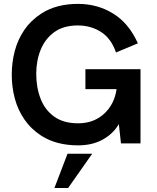

<svg xmlns="http://www.w3.org/2000/svg" viewBox="-20 -738 807 988"><path d="M382.5 10Q270.5 10 193.5 -39Q140 -73.5 106 -122.8Q72 -172 56.2 -231Q40.5 -290 40.5 -353.5Q40.5 -417.5 56.2 -476.5Q72 -535.5 105.5 -584.5Q139 -633.5 193 -668.5Q269.5 -718 381.5 -718Q481.5 -718 562.5 -668Q643.5 -618 689.5 -515L577 -468Q551.5 -541 499.2 -574Q447 -607 380.5 -607Q307 -607 259.8 -573Q212.5 -539 189.5 -482.5Q166.5 -426 166.5 -358.5Q166.5 -288 188.8 -230.2Q211 -172.5 258.8 -138Q306.5 -103.5 382.5 -103.5Q461.5 -103.5 515 -152Q568.5 -200.5 580 -279.5H419.5V-382H703V0H602.5L591.5 -99.5Q563 -50 509 -20Q455 10 382.5 10ZM330.5 229.5H260L327.5 53H454.5Z"/></svg>

Font: Acari Sans
Style: Bold
Weight: 700
Designer: Alfredo Marco Pradil and Stefan Peev (font) & Cristiano Sobral (main changes)
Foundry: Alfredo Marco Pradil and Stefan Peev (font) & Cristiano Sobral (main changes)
Version: Version 1.063; ttfautohint (v1.8.3)